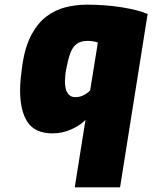

<svg xmlns="http://www.w3.org/2000/svg" viewBox="-20 -565 652 822"><path d="M300 237 346 -52Q326 -30 287 -12Q248 6 205 6Q131 6 98.5 -41.5Q66 -89 66 -179Q66 -205 69 -232.5Q72 -260 76 -290Q88 -367 115 -417Q142 -467 179.5 -495Q217 -523 261 -534Q305 -545 352 -545Q432 -545 503 -533.5Q574 -522 612 -505L494 237ZM302 -149Q322 -149 339 -158Q356 -167 366 -178L399 -383Q386 -387 375.5 -388.5Q365 -390 355 -390Q326 -390 308.5 -377Q291 -364 281.5 -338.5Q272 -313 265 -277Q261 -257 259.5 -242Q258 -227 258 -218Q258 -183 269.5 -166Q281 -149 302 -149Z"/></svg>

Font: Exo Thin Black
Style: Italic
Weight: 900
Italic angle: -9°
Version: Version 2.000